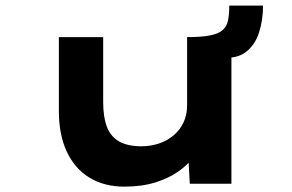

<svg xmlns="http://www.w3.org/2000/svg" viewBox="-20 -665 1058 695"><path d="M430 10.6Q358.1 10.6 304.8 -21.4Q251.5 -53.3 222.3 -114.9Q193.1 -176.4 193.1 -263.3V-530.7H353.5V-295Q353.5 -240.8 367.2 -205.4Q380.9 -170 411.7 -152.7Q442.4 -135.5 492.1 -135.5Q525 -135.5 554.9 -145.4Q584.8 -155.3 608 -174.7Q631.1 -194 644.2 -221.6Q657.3 -249.2 657.3 -283.6V-530.7Q708.8 -530.7 739.7 -536.7Q770.5 -542.6 785.6 -555.7Q800.8 -568.9 805.4 -590.9Q809.9 -613 809.9 -644.7H932.1Q932.1 -591.9 917.4 -546.5Q902.7 -501.2 868.8 -475.9Q834.9 -450.6 777.9 -457.5L817.7 -482.5V0H667.1L660.2 -122.6L677.4 -93.5Q659.2 -67.9 625.1 -43.9Q590.9 -19.8 542 -4.6Q493.1 10.6 430 10.6Z"/></svg>

Font: Lexend Zetta
Style: Regular
Weight: 400
Designer: Bonnie Shaver-Troup, Thomas Jockin
Foundry: Lexend
Version: Version 1.007